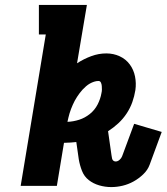

<svg xmlns="http://www.w3.org/2000/svg" viewBox="-20 -755 677 780"><path d="M432 5Q407 5 383 -2Q359 -9 340.5 -23.5Q322 -38 313 -61Q304 -84 300 -108L290 -178Q279 -177 268 -176Q257 -175 246 -175Q245 -175 243.5 -175Q242 -175 240 -175L211 0H64L166 -615H138V-735H333L293 -498Q321 -516 351 -527Q381 -538 412 -538Q441 -538 466 -526.5Q491 -515 507 -493.5Q523 -472 528.5 -444.5Q534 -417 530 -389Q526 -364 517.5 -340Q509 -316 494.5 -294Q480 -272 460.5 -254Q441 -236 419 -222L433 -124Q434 -120 434.5 -115.5Q435 -111 436.5 -107.5Q438 -104 441.5 -101.5Q445 -99 450 -99Q458 -99 465.5 -105.5Q473 -112 476 -120L525 -252L637 -219L588 -86Q580 -64 561.5 -46.5Q543 -29 522 -17.5Q501 -6 478 -0.5Q455 5 432 5ZM254 -260Q278 -261 301.5 -268.5Q325 -276 345 -292Q365 -308 376.5 -330.5Q388 -353 392 -376Q394 -384 394 -391Q394 -398 393.5 -405.5Q393 -413 390 -419.5Q387 -426 380 -426Q371 -426 362 -423Q353 -420 345 -415.5Q337 -411 329.5 -404.5Q322 -398 315.5 -391Q309 -384 303.5 -376.5Q298 -369 293 -361.5Q288 -354 283.5 -345.5Q279 -337 275.5 -329Q272 -321 268.5 -312Q265 -303 262.5 -294.5Q260 -286 258 -277.5Q256 -269 254 -260Z"/></svg>

Font: Iosevka Slab Heavy Extended
Style: Italic
Weight: 900
Width: 7
Italic angle: -9°
Monospace: yes
Designer: Belleve Invis
Foundry: Belleve Invis
Version: Version 11.1.0; ttfautohint (v1.8.3)